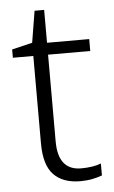

<svg xmlns="http://www.w3.org/2000/svg" viewBox="-50 -694 440 739"><g transform="rotate(-5 170.0 -324.5)"><path d="M238 -39Q260 -39 280 -42Q300 -45 315 -51V-5Q300 1 278 5.5Q256 10 231 10Q164 10 128 -27Q92 -64 92 -148V-486H13V-518L92 -537L112 -659H149V-532H312V-486H149V-151Q149 -39 238 -39Z"/></g></svg>

Font: RS Noto Sans Light
Style: Regular
Weight: 300
Designer: Monotype Design Team
Foundry: Monotype Imaging Inc.
Version: Version 3.10